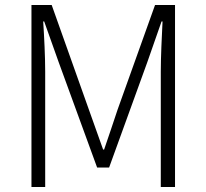

<svg xmlns="http://www.w3.org/2000/svg" viewBox="-20 -749 827 769"><path d="M106 0H161V-462C161 -522 157 -602 153 -663H157L215 -500L369 -78H417L570 -500L627 -663H631C628 -602 624 -522 624 -462V0H681V-729H601L451 -310C433 -257 416 -204 397 -150H393C374 -204 355 -257 336 -310L187 -729H106Z"/></svg>

Font: Noto Sans KR Light
Style: Regular
Weight: 300
Designer: Ryoko NISHIZUKA 西塚涼子 (kana, bopomofo & ideographs); Paul D. Hunt (Latin, Greek & Cyrillic); Sandoll Communications 산돌커뮤니
Foundry: Adobe
Version: Version 2.004;hotconv 1.0.118;makeotfexe 2.5.65603